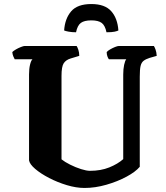

<svg xmlns="http://www.w3.org/2000/svg" viewBox="-20 -932 824 952"><path d="M399 0Q358 0 311.5 -14Q265 -28 223.5 -49.5Q182 -71 154.5 -94.5Q127 -118 124 -137V-563Q124 -591 129 -611.5Q134 -632 141 -638H53Q50 -643 46 -652.5Q42 -662 41 -674Q47 -680 59 -687Q71 -694 84 -699Q97 -704 102 -704H360Q364 -698 368.5 -685Q373 -672 373 -655L330 -642Q307 -635 296 -618.5Q285 -602 285 -556V-142Q301 -129 328 -115.5Q355 -102 382 -93.5Q409 -85 426 -85Q480 -85 522 -102Q564 -119 591 -143V-562Q591 -590 595.5 -610.5Q600 -631 606 -638H520Q516 -643 512.5 -652.5Q509 -662 509 -674Q514 -680 526 -687Q538 -694 550.5 -699Q563 -704 569 -704H743Q747 -698 751.5 -685.5Q756 -673 757 -655L722 -645Q703 -639 692 -630.5Q681 -622 677 -604.5Q673 -587 673 -552V-105Q652 -80 607.5 -56Q563 -32 507.5 -16Q452 0 399 0ZM433 -912Q500 -912 531.5 -876.5Q563 -841 567 -781Q562 -778 548.5 -775Q535 -772 508 -772Q501 -806 484 -818.5Q467 -831 433 -831Q398 -831 381 -818.5Q364 -806 357 -772Q337 -772 320.5 -775Q304 -778 298 -781Q302 -840 333 -876Q364 -912 433 -912Z"/></svg>

Font: Texturina ExtraBold
Style: Regular
Weight: 800
Designer: Guillermo Torres Carreño
Foundry: Omnibus-Type
Version: Version 1.002; ttfautohint (v1.8.3)